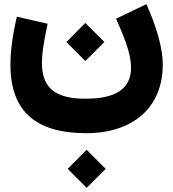

<svg xmlns="http://www.w3.org/2000/svg" viewBox="-20 -425 839 933"><path d="M400.9 487.8 493.7 395.5 400.9 302.7 309.1 395.5ZM394.5 -128.4 487.3 -220.7 394.5 -313.5 302.7 -220.7ZM543.9 -334C599.1 -210.9 616.7 -149.9 616.7 -96.7C616.7 8.3 541.5 54.7 394.5 54.7C250.5 54.7 183.6 3.4 183.6 -119.6C183.6 -140.1 185.5 -164.1 189.5 -191.9C193.4 -219.7 200.7 -258.8 211.4 -309.6L62 -343.8C40.5 -252.4 30.8 -175.3 30.8 -109.4C30.8 115.2 153.8 222.2 398.4 222.2C626.5 222.2 771 97.7 771 -111.8C771 -185.5 743.7 -289.1 691.4 -404.8Z"/></svg>

Font: Estedad ExtraBold
Style: Regular
Weight: 800
Designer: Amin Abedi
Version: Version 7.3